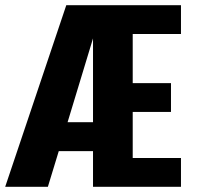

<svg xmlns="http://www.w3.org/2000/svg" viewBox="-34 -720 764 740"><path d="M324.5 0V-137.5H192.5L150.5 0H-14L221.5 -700H663.5V-589H477.5V-399.5H625V-288.5H477.5V-111H663.5V0ZM226.5 -249H324.5V-572Z"/></svg>

Font: League Mono
Style: Bold
Weight: 700
Width: 6
Designer: Tyler Finck
Foundry: The League of Moveable Type / Tyler Finck
Version: Version 2.300;RELEASE